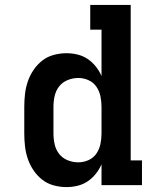

<svg xmlns="http://www.w3.org/2000/svg" viewBox="-20 -755 640 783"><path d="M251 8Q225 8 199 1Q173 -6 152.5 -22Q132 -38 117 -60Q102 -82 93.5 -107Q85 -132 82 -158Q79 -184 79 -210V-320Q79 -346 82 -372Q85 -398 93.5 -423Q102 -448 117 -470Q132 -492 152.5 -508Q173 -524 199 -531Q225 -538 251 -538Q274 -538 296.5 -532.5Q319 -527 337.5 -514.5Q356 -502 370.5 -484Q385 -466 394 -445V-634H348V-735H513V-101H559V0H394V-85Q385 -64 370.5 -46Q356 -28 337.5 -15.5Q319 -3 296.5 2.5Q274 8 251 8ZM299 -93Q299 -93 299 -93Q299 -93 299 -93Q321 -93 341 -102Q361 -111 373 -128.5Q385 -146 389.5 -167.5Q394 -189 394 -210V-320Q394 -341 389.5 -362.5Q385 -384 373 -401.5Q361 -419 341 -428Q321 -437 299 -437Q277 -437 256 -428.5Q235 -420 221.5 -403Q208 -386 203 -364Q198 -342 198 -320V-210Q198 -188 203 -166Q208 -144 221.5 -127Q235 -110 256 -101.5Q277 -93 299 -93Z"/></svg>

Font: Iosevka Curly Slab Extended
Style: Bold
Weight: 700
Width: 7
Monospace: yes
Designer: Belleve Invis
Foundry: Belleve Invis
Version: Version 11.1.0; ttfautohint (v1.8.3)